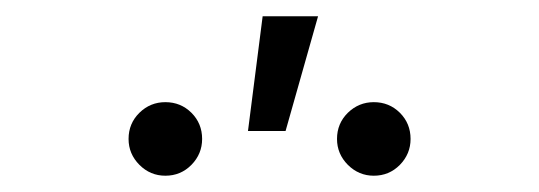

<svg xmlns="http://www.w3.org/2000/svg" viewBox="-20 -858 665 237"><path d="M441.4 -641.1Q422.9 -641.1 409.4 -654.5Q396 -668 396 -686.5Q396 -705.6 409.4 -718.8Q422.9 -731.9 441.4 -731.9Q460.4 -731.9 473.6 -718.8Q486.8 -705.6 486.8 -686.5Q486.8 -668 473.6 -654.5Q460.4 -641.1 441.4 -641.1ZM184.1 -641.1Q165.5 -641.1 152.1 -654.5Q138.7 -668 138.7 -686.5Q138.7 -705.6 152.1 -718.8Q165.5 -731.9 184.1 -731.9Q203.1 -731.9 216.3 -718.8Q229.5 -705.6 229.5 -686.5Q229.5 -668 216.3 -654.5Q203.1 -641.1 184.1 -641.1ZM286.1 -696.3 304.2 -837.9H372.6L332.5 -696.3Z"/></svg>

Font: Inter 20pt Light
Style: Regular
Weight: 300
Version: Version 4.001;git-66647c0bb